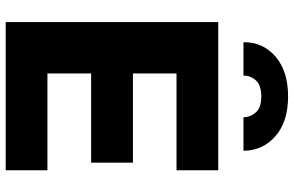

<svg xmlns="http://www.w3.org/2000/svg" viewBox="-194 -812 1006 657"><g transform="rotate(90 308.5 -483.0)"><path d="M55 0V-727.3H562.1V-584.5H230.8V-435.4H536.2V-292.3H230.8V-142.8H562.1V0ZM173.7 -923.7Q223.7 -966.3 309.3 -966.3Q395.2 -966.3 444.6 -923.7Q495 -880.3 495.4 -813.6H380.7Q380.3 -837.7 364 -856.2Q347.7 -874.6 309.3 -874.6Q271 -874.6 254.3 -855.8Q237.6 -837 238.3 -813.6H123.9Q123.2 -880.7 173.7 -923.7Z"/></g></svg>

Font: Inter P Extra Bold
Style: Regular
Weight: 800
Designer: Rasmus Andersson
Foundry: rsms
Version: Version 3.018;git-588b23468